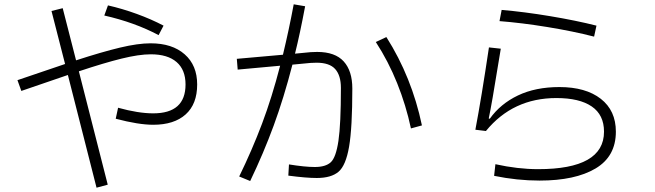

<svg xmlns="http://www.w3.org/2000/svg" viewBox="-20 -826 3040 891"><path d="M716 -663Q605 -722 464 -754L481 -801Q547 -786 614.5 -761.5Q682 -737 739 -707ZM895 -434Q895 -343 841.5 -295Q788 -247 691 -247Q623 -247 517 -275L528 -326Q622 -300 691 -300Q841 -300 841 -434Q841 -502 799.5 -538Q758 -574 680 -574Q625 -574 544 -554Q463 -534 346 -495L480 31L428 45L295 -478Q235 -458 79 -404L61 -454L282 -529L219 -775L271 -788L333 -546Q453 -585 536.5 -605Q620 -625 679 -625Q779 -625 837 -574Q895 -523 895 -434Z M1422 -584Q1433 -585 1452 -585Q1535 -585 1575 -541Q1615 -497 1615 -415Q1615 -233 1600 -145.5Q1585 -58 1551 -29Q1517 0 1450 0Q1401 0 1318 -11L1321 -63Q1395 -51 1441 -51Q1491 -51 1515 -73Q1539 -95 1550.5 -172Q1562 -249 1562 -418Q1562 -476 1535.5 -505.5Q1509 -535 1449 -535Q1431 -535 1421 -534L1337 -526Q1297 -371 1250 -243Q1203 -115 1141 14L1090 -7Q1150 -130 1196 -252Q1242 -374 1280 -521L1083 -503L1079 -553L1293 -572Q1321 -688 1343 -806L1396 -797Q1372 -669 1349 -577ZM1773 -654Q1891 -468 1938 -244L1887 -230Q1864 -338 1823 -440Q1782 -542 1724 -631Z M2737 -656Q2640 -681 2520.5 -700.5Q2401 -720 2298 -728L2308 -780Q2413 -771 2533 -751Q2653 -731 2748 -707ZM2279 -64Q2383 -41 2477 -41Q2783 -41 2783 -215Q2783 -293 2726 -332Q2669 -371 2562 -371Q2360 -371 2235 -218L2186 -224Q2214 -371 2249 -606L2304 -600L2293 -534Q2263 -347 2248 -276L2253 -275Q2302 -344 2383.5 -383Q2465 -422 2576 -422Q2698 -422 2768 -367.5Q2838 -313 2838 -215Q2838 -100 2743.5 -44Q2649 12 2484 12Q2380 12 2273 -10Z"/></svg>

Font: IBM Plex Sans JP Light
Style: Regular
Weight: 300
Designer: Mike Abbink; Paul van der Laan; Pieter van Rosmalen; Wujin Sim; Yejin Wi; Jinhee Kim; Boomi Park; Yona Kim; Kichan Ma
Foundry: Sandoll Inc.
Version: Version 1.002